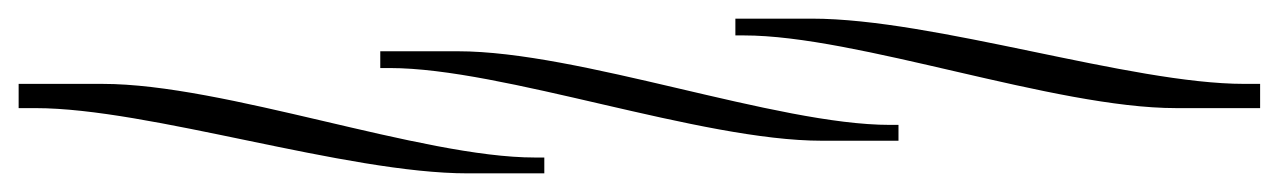

<svg xmlns="http://www.w3.org/2000/svg" viewBox="-29 -326 1372 206"><path d="M1323 -210V-236H1306C1184 -236 973 -306 842 -306H760V-288H769C891 -288 1102 -210 1233 -210ZM462 -271H379V-253H389C511 -253 722 -175 853 -175H935V-192H926C804 -192 593 -271 462 -271ZM-9 -210H9C131 -210 342 -140 473 -140H555V-157H545C423 -157 212 -236 81 -236H-9Z"/></svg>

Font: FoglihtenDeH02
Style: Regular
Weight: 500
Designer: gluk (gluksza@wp.pl|www.glukfonts.pl)
Version: Version 0.68